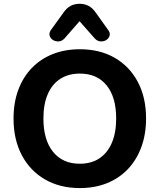

<svg xmlns="http://www.w3.org/2000/svg" viewBox="-20 -973 834 1004"><path d="M397 10.5Q293.5 10.5 215.2 -34.8Q137 -80 93.9 -161.8Q50.8 -243.5 50.8 -352.9Q50.8 -435.8 75.4 -502.4Q100 -569 145.6 -616.6Q191.2 -664.2 255.1 -689.9Q319 -715.5 397.4 -715.5Q502 -715.5 579.8 -670.8Q657.5 -626 700.6 -544.8Q743.8 -463.5 743.8 -353.9Q743.8 -271 719.1 -204Q694.5 -137 648.9 -88.9Q603.2 -40.8 539.4 -15.1Q475.5 10.5 397 10.5ZM397.1 -116.8Q457.4 -116.8 499.7 -144.9Q542 -173 564.8 -226.1Q587.5 -279.2 587.5 -353.1Q587.5 -464.8 537.6 -526.5Q487.8 -588.2 397.2 -588.2Q338 -588.2 295.1 -560.5Q252.2 -532.8 229.6 -480.3Q207 -427.7 207 -353.2Q207 -241.8 257.2 -179.3Q307.5 -116.8 397.1 -116.8ZM317.5 -772.2Q303.8 -757.5 286.9 -756.5Q270 -755.5 256.8 -764Q243.5 -772.5 239.5 -786.8Q235.5 -801 246.8 -816.8L312.5 -907.8Q328.8 -931.5 349.6 -942.4Q370.5 -953.2 396 -953.2Q422.2 -953.2 442.9 -942.4Q463.5 -931.5 480.2 -907.8L545.2 -816.8Q557.2 -801 553.2 -786.8Q549.2 -772.5 536.1 -764Q523 -755.5 506 -756.5Q489 -757.5 475.2 -772.2L396 -862Z"/></svg>

Font: Nunito ExtraLight
Style: Regular
Weight: 200
Designer: Vernon Adams
Foundry: Vernon Adams
Version: Version 3.602;April 4, 2023;FontCreator 14.0.0.2856 64-bit